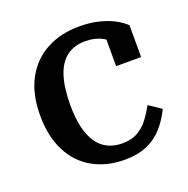

<svg xmlns="http://www.w3.org/2000/svg" viewBox="-101 -616 707 722"><g transform="rotate(-20 252.5 -255.0)"><path d="M292 -51Q330 -51 355.5 -66Q381 -81 399 -105.5Q417 -130 430 -154L479 -121Q460 -82 434 -52.5Q408 -23 370.5 -6.5Q333 10 280 10Q208 10 153 -21Q98 -52 67.5 -111.5Q37 -171 37 -255Q37 -340 68.5 -399Q100 -458 157 -489Q214 -520 289 -520Q335 -520 370.5 -510.5Q406 -501 431 -487Q456 -473 469 -459V-332H369V-456Q380 -455 388.5 -449.5Q397 -444 402 -435Q407 -426 408.5 -415.5Q410 -405 408 -394Q392 -426 361.5 -443Q331 -460 291 -460Q247 -460 217 -437.5Q187 -415 172 -369Q157 -323 157 -254Q157 -202 166 -164Q175 -126 192 -101Q209 -76 234.5 -63.5Q260 -51 292 -51Z"/></g></svg>

Font: Roboto Serif 28pt Condensed Medium
Style: Regular
Weight: 500
Width: 3
Designer: Greg Gazdowicz
Foundry: Commercial Type
Version: Version 1.008